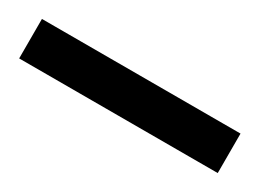

<svg xmlns="http://www.w3.org/2000/svg" viewBox="-23 -16 375 278"><g transform="rotate(30 165.0 123.0)"><path d="M-1 90H331V156H-1Z"/></g></svg>

Font: Noto Sans Bengali UI Condensed
Style: Regular
Weight: 400
Width: 3
Designer: Jelle Bosma - Monotype Design Team
Foundry: Monotype Imaging Inc.
Version: Version 2.003